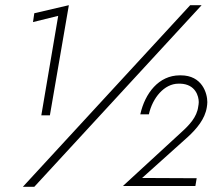

<svg xmlns="http://www.w3.org/2000/svg" viewBox="-20 -719 835 739"><path d="M712 -699 68 0H112L756 -699ZM107 -634 204 -658 139 -275H172L245 -699L112 -668ZM453 -3H732L737 -33L527 -34L702 -191C737 -223 769 -261 776 -306C777 -313 778 -319 778 -326C778 -360 758 -429 676 -429C675 -429 673 -429 672 -429C591 -429 538 -360 520 -279H553C567 -342 612 -397 667 -397C670 -397 672 -397 674 -397C733 -395 745 -348 745 -326C745 -320 744 -315 743 -309C738 -268 708 -237 677 -209Z"/></svg>

Font: Jost Light
Style: Italic
Weight: 300
Italic angle: -5°
Version: Version 3.710